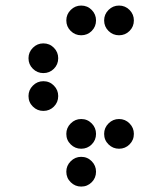

<svg xmlns="http://www.w3.org/2000/svg" viewBox="-20 -689 587 694"><path d="M327.1 -615.2Q327.1 -592.8 311.5 -577.1Q295.9 -561.5 273.4 -561.5Q251.5 -561.5 235.6 -577.1Q219.7 -592.8 219.7 -615.2Q219.7 -637.2 235.6 -653.1Q251.5 -668.9 273.4 -668.9Q295.9 -668.9 311.5 -653.1Q327.1 -637.2 327.1 -615.2ZM463.9 -615.2Q463.9 -592.8 448.2 -577.1Q432.6 -561.5 410.2 -561.5Q388.2 -561.5 372.3 -577.1Q356.4 -592.8 356.4 -615.2Q356.4 -637.2 372.3 -653.1Q388.2 -668.9 410.2 -668.9Q432.6 -668.9 448.2 -653.1Q463.9 -637.2 463.9 -615.2ZM190.4 -478.5Q190.4 -456.1 174.8 -440.4Q159.2 -424.8 136.7 -424.8Q114.7 -424.8 98.9 -440.4Q83 -456.1 83 -478.5Q83 -500.5 98.9 -516.4Q114.7 -532.2 136.7 -532.2Q159.2 -532.2 174.8 -516.4Q190.4 -500.5 190.4 -478.5ZM190.4 -341.8Q190.4 -319.3 174.8 -303.7Q159.2 -288.1 136.7 -288.1Q114.7 -288.1 98.9 -303.7Q83 -319.3 83 -341.8Q83 -363.8 98.9 -379.6Q114.7 -395.5 136.7 -395.5Q159.2 -395.5 174.8 -379.6Q190.4 -363.8 190.4 -341.8ZM327.1 -205.1Q327.1 -182.6 311.5 -167Q295.9 -151.4 273.4 -151.4Q251.5 -151.4 235.6 -167Q219.7 -182.6 219.7 -205.1Q219.7 -227.1 235.6 -242.9Q251.5 -258.8 273.4 -258.8Q295.9 -258.8 311.5 -242.9Q327.1 -227.1 327.1 -205.1ZM463.9 -205.1Q463.9 -182.6 448.2 -167Q432.6 -151.4 410.2 -151.4Q388.2 -151.4 372.3 -167Q356.4 -182.6 356.4 -205.1Q356.4 -227.1 372.3 -242.9Q388.2 -258.8 410.2 -258.8Q432.6 -258.8 448.2 -242.9Q463.9 -227.1 463.9 -205.1ZM327.1 -68.4Q327.1 -45.9 311.5 -30.3Q295.9 -14.6 273.4 -14.6Q251.5 -14.6 235.6 -30.3Q219.7 -45.9 219.7 -68.4Q219.7 -90.3 235.6 -106.2Q251.5 -122.1 273.4 -122.1Q295.9 -122.1 311.5 -106.2Q327.1 -90.3 327.1 -68.4Z"/></svg>

Font: DatDot
Style: Regular
Weight: 400
Designer: GGBot
Version: 1.00